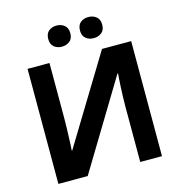

<svg xmlns="http://www.w3.org/2000/svg" viewBox="-130 -1035 1082 1151"><g transform="rotate(-15 411.5 -460.0)"><path d="M90 0V-714H226V-369Q226 -344 225 -313Q224 -282 223 -253Q222 -224 221 -201.5Q220 -179 219 -172H222L552 -714H733V0H598V-343Q598 -370 599 -402.5Q600 -435 601.5 -465Q603 -495 604.5 -517.5Q606 -540 607 -547H603L272 0ZM256 -854Q256 -888 276 -904Q296 -920 324 -920Q352 -920 372.5 -904Q393 -888 393 -854Q393 -821 372.5 -805Q352 -789 324 -789Q296 -789 276 -805Q256 -821 256 -854ZM453 -854Q453 -888 473 -904Q493 -920 522 -920Q550 -920 570.5 -904Q591 -888 591 -854Q591 -821 570.5 -805Q550 -789 522 -789Q493 -789 473 -805Q453 -821 453 -854Z"/></g></svg>

Font: BC Sans
Style: Bold
Weight: 700
Designer: Monotype Design Team
Province of B.C.
Foundry: Monotype Imaging Inc.
Version: Version 2.000;GOOG;noto-source:20170915:90ef993387c0